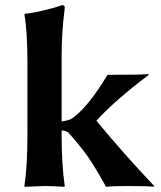

<svg xmlns="http://www.w3.org/2000/svg" viewBox="-20 -718 622 741"><path d="M85.9 -200.2V-474.1Q85.9 -595.2 74.2 -662.1L76.2 -665Q104 -667 151.1 -678.5Q198.2 -689.9 219.2 -698.2Q230.5 -698.2 230 -688Q217.8 -591.8 217.8 -500V-249.5Q248.5 -252.9 263.2 -264.2Q324.2 -311 395 -429.2Q533.2 -429.2 551.8 -432.1L554.2 -429.2Q419.4 -327.1 352.1 -252Q455.1 -127 575.2 0L573.2 2.9Q558.1 0 469.2 0Q414.1 0 389.2 2.9Q349.1 -70.3 319.6 -112.5Q290 -154.8 244.1 -206.1Q236.3 -212.9 217.8 -214.8V-200.2Q217.8 -80.1 230 0L228 2.9Q186 0 151.9 0L75.2 2.9L74.2 0Q85.9 -76.2 85.9 -200.2Z"/></svg>

Font: Linux Biolinum
Style: Bold
Weight: 700
Designer: Philipp H. Poll
Foundry: Philipp H. Poll
Version: Version 1.3.2 ; ttfautohint (v0.9)